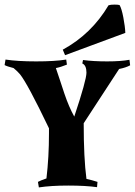

<svg xmlns="http://www.w3.org/2000/svg" viewBox="-41 -807 586 835"><path d="M282 -300Q335 -459 335 -491Q335 -523 317 -531L320 -546Q365 -540 425 -540Q485 -540 522 -547L525 -523Q507 -513 477 -507L323 -271Q323 -119 335 -29Q358 -24 383 -16L381 7Q331 0 256 0Q181 0 128 8L124 -16Q137 -23 161 -31Q172 -123 172 -227V-249Q79 -443 46 -484Q35 -497 18 -511Q-10 -518 -21 -524L-17 -548Q35 -540 116.5 -540Q198 -540 247 -548L250 -526Q223 -515 202 -511Q205 -503 219 -460.5Q233 -418 239 -400Q259 -341 282 -300ZM431 -784Q440 -787 456.5 -787Q473 -787 479 -785Q488 -770 495.5 -730.5Q503 -691 504 -664L242 -567L232 -591Q357 -659 431 -784Z"/></svg>

Font: Almendra SC
Style: Bold
Weight: 700
Designer: Ana Sanfelippo
Foundry: Ana Sanfelippo
Version: Version 1.003